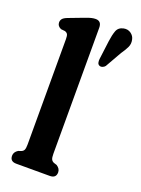

<svg xmlns="http://www.w3.org/2000/svg" viewBox="-143 -810 639 873"><g transform="rotate(20 177.0 -373.0)"><path d="M194 -710V-100.5Q194 -81.5 198 -73.5Q202 -65.5 211 -62L225 -57.5Q243.5 -46 243.5 -28Q243.5 0 213 0H51Q20.5 0 20.5 -28Q20.5 -46 39 -57.5L52.5 -62Q62 -65.5 65.8 -73.5Q69.5 -81.5 69.5 -100.5V-609.5Q69.5 -626 65.8 -632.8Q62 -639.5 52.5 -642.5L33 -644.5Q14 -653 14 -670.5Q14 -680.5 20 -688Q26 -695.5 42.5 -702L115 -729.5Q134.5 -737 145.5 -739.5Q156.5 -742 165.5 -742Q194 -742 194 -710ZM255.5 -667Q259.5 -698 267.2 -719Q275 -740 299.5 -745Q319.5 -749 334.8 -738Q350 -727 353 -709.5Q357 -691 349.5 -674.5Q342 -658 326.5 -636L281.5 -557Q276.5 -550.5 268.5 -547.8Q260.5 -545 254 -548Q246.5 -551.5 244.8 -559.5Q243 -567.5 244 -577Z"/></g></svg>

Font: Fraunces 144pt SuperSoft SemiBold
Style: Regular
Weight: 600
Version: Version 1.000;[b76b70a41]